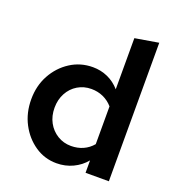

<svg xmlns="http://www.w3.org/2000/svg" viewBox="-134 -846 886 960"><g transform="rotate(20 309.0 -366.0)"><path d="M272 5Q209 5 157.5 -30Q106 -65 75.5 -123Q45 -181 45 -253Q45 -325 76.5 -382.5Q108 -440 161.5 -474.5Q215 -509 281 -509Q323 -509 360 -492.5Q397 -476 425 -444V-716L550 -737V0H426V-66Q399 -33 359 -14Q319 5 272 5ZM311 -101Q346 -101 375 -114Q404 -127 425 -152V-353Q403 -378 374 -391Q345 -404 311 -404Q271 -404 238.5 -384.5Q206 -365 187.5 -330.5Q169 -296 169 -253Q169 -209 187.5 -175Q206 -141 238.5 -121Q271 -101 311 -101Z"/></g></svg>

Font: Red Hat Text SemiBold
Style: Regular
Weight: 600
Designer: Pentagram, MCKL
Foundry: MCKL
Version: Version 1.030